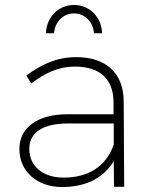

<svg xmlns="http://www.w3.org/2000/svg" viewBox="-20 -752 607 773"><path d="M278 -698C322 -698 356 -663 358 -618H391C389 -684 340 -732 278 -732C216 -732 167 -684 165 -618H198C200 -663 234 -698 278 -698ZM480 0 478 -346C477 -454 410 -522 287 -522C208 -522 148 -493 86 -448L106 -416C161 -458 216 -484 281 -484C385 -484 436 -431 437 -343V-292H252C132 -292 58 -239 58 -152C58 -64 127 1 230 1C320 1 394 -31 438 -103L439 0ZM236 -37C151 -37 98 -84 98 -153C98 -220 154 -255 256 -255H438V-170C406 -79 333 -37 236 -37Z"/></svg>

Font: Montserrat ExtraLight
Style: Regular
Weight: 250
Designer: Julieta Ulanovsky
Foundry: Julieta Ulanovsky
Version: Version 4.000